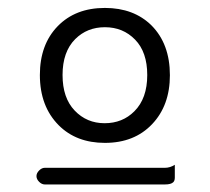

<svg xmlns="http://www.w3.org/2000/svg" viewBox="-20 -706 542 496"><path d="M431.6 -280.3Q419.4 -272.5 406.2 -272.5H95.7Q87.9 -272.5 81.1 -265.6Q74.2 -258.8 74.2 -251Q74.2 -243.2 81.1 -236.3Q87.9 -229.5 95.7 -229.5H406.2Q421.9 -229.5 427.7 -235.4Q431.6 -239.3 431.6 -247.1ZM141.6 -512.2Q141.6 -572.3 174.3 -605Q205.1 -635.7 251 -635.7Q297.9 -635.7 329.1 -603.5Q360.4 -571.3 360.4 -512.2Q360.4 -451.7 327.1 -418.5Q296.4 -387.7 250.2 -387.7Q204.1 -387.7 172.9 -420.4Q141.6 -453.1 141.6 -512.2ZM251 -336.9Q327.1 -336.9 373 -385.3Q418.9 -433.6 418.9 -511.7Q418.9 -592.3 371.6 -640.1Q325.7 -685.5 251 -685.5Q174.8 -685.5 128.9 -638.2Q83 -590.8 83 -512.2Q83 -431.2 131.8 -382.3Q177.2 -336.9 251 -336.9Z"/></svg>

Font: YuPearl-Light
Style: Light
Weight: 300
Designer: Max Yao
Foundry: Max-Everyday
Version: Version 1.011; ttfautohint (v1.8.3)